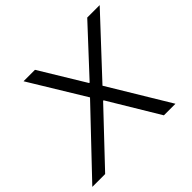

<svg xmlns="http://www.w3.org/2000/svg" viewBox="-196 -877 1068 1068"><g transform="rotate(-45 338.0 -343.0)"><path d="M-34 0 309 -361 111 -686H201L362 -421H366L612 -686H710L404 -358L620 0H529L351 -296H347L67 0Z"/></g></svg>

Font: Archivo SemiBold Light
Style: Italic
Weight: 300
Italic angle: -10°
Version: Version 2.001